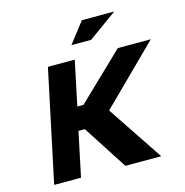

<svg xmlns="http://www.w3.org/2000/svg" viewBox="-124 -996 1072 1112"><g transform="rotate(-15 411.5 -440.0)"><path d="M206 -670 64 0H225L281 -266H319L491 0H706L483 -334L823 -670H625L348 -404H311L367 -670ZM370 -756H488L660 -880H466Z"/></g></svg>

Font: LT Wave Text Black Italic
Style: Regular
Weight: 900
Designer: Daniel Lyons
Version: Version 2.5 (Glyphs App)